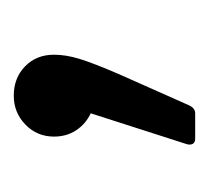

<svg xmlns="http://www.w3.org/2000/svg" viewBox="-32 -106 297 272"><g transform="rotate(-90 116.0 29.5)"><path d="M55 158Q50 158 48 155Q46 152 47 147L91 10Q76 3 67 -10.5Q58 -24 58 -42Q58 -66 75 -82.5Q92 -99 116 -99Q141 -99 157.5 -83Q174 -67 174 -42Q174 -25 168 -5.5Q162 14 146 51L102 150Q98 158 91 158Z"/></g></svg>

Font: LINE Seed Sans KR Regular
Style: Regular
Weight: 400
Designer: LINE VX Design & Sandoll Inc & Dalton Maag Ltd
Foundry: Sandoll Inc.
Version: Version 1.000